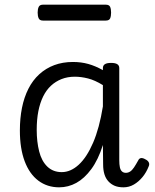

<svg xmlns="http://www.w3.org/2000/svg" viewBox="-20 -784 661 821"><path d="M233 17Q182 17 144 -11.5Q106 -40 85.5 -94.5Q65 -149 65 -226Q65 -278 74 -323Q83 -368 101.5 -404.5Q120 -441 148 -466.5Q176 -492 212 -505.5Q248 -519 292 -519Q327 -519 357.5 -510.5Q388 -502 420 -484V-493Q420 -504 428.5 -509.5Q437 -515 455 -515Q473 -515 481.5 -509.5Q490 -504 490 -493V-99Q490 -81 492.5 -69Q495 -57 501.5 -51Q508 -45 518 -45Q528 -45 536.5 -50.5Q545 -56 553 -68Q561 -80 571 -98Q575 -107 583 -108Q591 -109 601 -103Q612 -98 616 -90Q620 -82 616 -73Q606 -47 589.5 -27Q573 -7 552.5 5Q532 17 508 17Q486 17 470.5 10.5Q455 4 443.5 -8.5Q432 -21 426.5 -39Q421 -57 421 -80Q421 -100 420.5 -121Q420 -142 420 -164Q400 -101 370.5 -61Q341 -21 306.5 -2Q272 17 233 17ZM137 -228Q137 -178 147.5 -136.5Q158 -95 182.5 -71.5Q207 -48 244 -48Q282 -48 316.5 -79.5Q351 -111 378 -173.5Q405 -236 420 -329V-420Q386 -441 356.5 -448.5Q327 -456 300 -456Q269 -456 243.5 -446Q218 -436 198 -417.5Q178 -399 164.5 -371.5Q151 -344 144 -308.5Q137 -273 137 -228ZM164 -696Q150 -696 145.5 -705.5Q141 -715 141 -730Q141 -745 145.5 -754.5Q150 -764 164 -764H432Q447 -764 451 -754.5Q455 -745 455 -730Q455 -715 451 -705.5Q447 -696 432 -696Z"/></svg>

Font: Playwrite GB S Light
Style: Regular
Weight: 300
Designer: Veronika Burian, José Scaglione
Foundry: TypeTogether
Version: Version 1.002